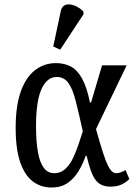

<svg xmlns="http://www.w3.org/2000/svg" viewBox="-20 -828 612 858"><path d="M210 10Q163 10 127 -17Q91 -44 70.5 -102.5Q50 -161 50 -257Q50 -354 72.5 -418Q95 -482 136 -514Q177 -546 230 -546Q267 -546 296 -531Q325 -516 346.5 -477.5Q368 -439 382 -370H387L436 -536H546L409 -251Q427 -187 439.5 -148Q452 -109 462 -89Q472 -69 481 -61.5Q490 -54 500 -54Q509 -54 520 -58Q531 -62 541 -68L558 -28Q542 -12 522 -3Q502 6 474 6Q451 6 434.5 -1.5Q418 -9 406 -25.5Q394 -42 385 -68Q376 -94 367 -132H363Q350 -94 330 -61.5Q310 -29 281 -9.5Q252 10 210 10ZM223 -54Q250 -54 270.5 -72Q291 -90 305 -119Q319 -148 330 -180Q341 -212 350 -241Q332 -324 318 -378Q304 -432 285 -458Q266 -484 233 -484Q211 -484 194 -470Q177 -456 165 -429Q153 -402 147 -361Q141 -320 141 -266Q141 -195 149.5 -148Q158 -101 176 -77.5Q194 -54 223 -54ZM249 -606 218 -620 251 -776Q255 -796 266.5 -803Q278 -810 293.5 -808Q309 -806 325 -797.5Q341 -789 353 -776V-764Z"/></svg>

Font: Noto Serif Condensed
Style: Regular
Weight: 400
Width: 3
Designer: Monotype Design Team
Foundry: Monotype Imaging Inc.
Version: Version 2.015